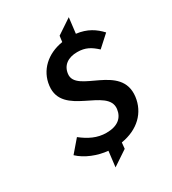

<svg xmlns="http://www.w3.org/2000/svg" viewBox="-204 -853 959 1071"><g transform="rotate(-30 275.0 -318.0)"><path d="M550 -568C514 -607 469 -638 400 -646L412 -746L316 -682L311 -644C210 -628 138 -562 127 -469C104 -281 405 -300 389 -168C382 -114 344 -82 272 -82C213 -82 164 -107 117 -144L50 -66C94 -24 165 4 231 10L219 110L315 46L319 7C430 -11 500 -81 512 -176C537 -378 235 -354 250 -474C256 -526 296 -554 355 -554C408 -554 439 -535 476 -501Z"/></g></svg>

Font: Falling Sky
Style: ExtObl
Weight: 400
Designer: Paul D. Hunt
Foundry: Adobe Systems Incorporated
Version: Version 1.02